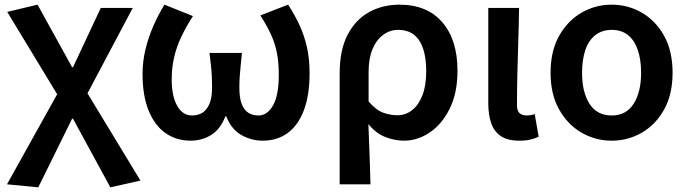

<svg xmlns="http://www.w3.org/2000/svg" viewBox="-20 -589 2949 823"><path d="M144 214 10 201 225 -185 11 -538 141 -569 289 -301H293L412 -555H549L355 -189L582 185L453 214L293 -80H289Z M797 14Q736 14 689.5 -18.5Q643 -51 617 -115Q591 -179 591 -273Q591 -325 603.5 -377Q616 -429 637.5 -478Q659 -527 685 -569L807 -520Q778 -475 757.5 -432Q737 -389 726.5 -344Q716 -299 716 -248Q716 -177 739.5 -135.5Q763 -94 803 -94Q829 -94 848 -106Q867 -118 878 -144.5Q889 -171 889 -213Q889 -238 888 -260Q887 -282 884.5 -306.5Q882 -331 878 -362H1017Q1014 -331 1011.5 -306.5Q1009 -282 1007.5 -260Q1006 -238 1006 -213Q1006 -168 1016.5 -142Q1027 -116 1045.5 -105Q1064 -94 1088 -94Q1126 -94 1150.5 -137.5Q1175 -181 1175 -268Q1175 -319 1167.5 -359.5Q1160 -400 1142.5 -439Q1125 -478 1096 -523L1215 -569Q1243 -526 1263.5 -482Q1284 -438 1295.5 -387.5Q1307 -337 1307 -276Q1307 -182 1283 -117.5Q1259 -53 1214 -19.5Q1169 14 1106 14Q1058 14 1015 -10Q972 -34 950 -90H946Q924 -34 884.5 -10Q845 14 797 14Z M1436 201V-274Q1436 -375 1470 -440Q1504 -505 1562 -537Q1620 -569 1692 -569Q1811 -569 1876 -493.5Q1941 -418 1941 -286Q1941 -191 1908 -124Q1875 -57 1822.5 -21.5Q1770 14 1712 14Q1672 14 1632 -1.5Q1592 -17 1559 -57Q1561 -11 1562.5 31Q1564 73 1565.5 114.5Q1567 156 1568 201ZM1684 -95Q1718 -95 1746 -116.5Q1774 -138 1790.5 -180Q1807 -222 1807 -284Q1807 -340 1794 -379.5Q1781 -419 1754.5 -440Q1728 -461 1686 -461Q1652 -461 1623 -440Q1594 -419 1577 -379Q1560 -339 1560 -281V-154Q1592 -117 1622.5 -106Q1653 -95 1684 -95Z M2206 14Q2156 14 2127 -5.5Q2098 -25 2085.5 -61Q2073 -97 2073 -146V-555H2205Q2204 -486 2201.5 -411Q2199 -336 2197.5 -266Q2196 -196 2196 -139Q2196 -114 2207 -104Q2218 -94 2239 -94Q2246 -94 2255 -95.5Q2264 -97 2272 -100L2289 -3Q2274 4 2255 9Q2236 14 2206 14Z M2602 14Q2532 14 2472.5 -20.5Q2413 -55 2376.5 -120Q2340 -185 2340 -277Q2340 -370 2376.5 -435Q2413 -500 2472.5 -534.5Q2532 -569 2602 -569Q2672 -569 2731.5 -534.5Q2791 -500 2827 -435Q2863 -370 2863 -277Q2863 -185 2827 -120Q2791 -55 2731.5 -20.5Q2672 14 2602 14ZM2602 -94Q2664 -94 2696 -144Q2728 -194 2728 -277Q2728 -333 2714 -374.5Q2700 -416 2672 -438.5Q2644 -461 2602 -461Q2561 -461 2532 -438.5Q2503 -416 2489 -374.5Q2475 -333 2475 -277Q2475 -194 2507 -144Q2539 -94 2602 -94Z"/></svg>

Font: Noto Sans TC SemiBold
Style: Regular
Weight: 600
Designer: Ryoko NISHIZUKA  (kana, bopomofo & ideographs); Paul D. Hunt (Latin, Greek & Cyrillic); Sandoll Communications , Soo-you
Foundry: Adobe
Version: Version 2.004-H2;hotconv 1.0.118;makeotfexe 2.5.65603